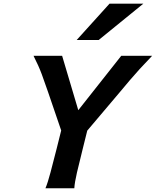

<svg xmlns="http://www.w3.org/2000/svg" viewBox="-20 -1003 831 1023"><path d="M158.7 -705.6H311L423.8 -326.2L318.8 -270.5L235.4 -514.6Q219.2 -562.5 202.6 -607.2Q186 -651.9 158.7 -705.6ZM626 -705.6H790.5Q751.5 -665 723.1 -633.8Q694.8 -602.5 670.9 -574.5Q647 -546.4 620.6 -514.6L414.1 -270.5L326.2 -326.2ZM376 0H222.2Q234.4 -28.8 249 -84Q263.7 -139.2 281.7 -210.4L313 -335.9H452.1L420.9 -210.4Q402.8 -139.2 390.1 -84Q377.4 -28.8 376 0ZM563.5 -983.4H743.7L505.9 -790H388.7Z"/></svg>

Font: Andika
Style: Bold Italic
Weight: 700
Italic angle: -14°
Designer: Victor Gaultney, Annie Olsen, Julie Remington, Don Collingsworth, Eric Hays, Becca Hirsbrunner
Foundry: SIL International
Version: Version 6.101